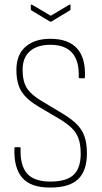

<svg xmlns="http://www.w3.org/2000/svg" viewBox="-20 -838 460 866"><path d="M206 8Q118 8 80 -36.5Q42 -81 45 -169Q45 -174 49 -174H69Q73 -174 73 -169Q70 -92 102 -55.5Q134 -19 207 -19Q279 -19 311.5 -49Q344 -79 344 -145Q344 -186 334 -213.5Q324 -241 302 -262Q280 -283 244 -304L154 -357Q100 -389 77 -425.5Q54 -462 54 -523Q54 -591 95 -627Q136 -663 207 -663Q289 -663 328 -619Q367 -575 363 -490Q363 -485 360 -485H339Q335 -485 335 -490Q338 -562 306 -599Q274 -636 207 -636Q149 -636 115.5 -607.5Q82 -579 82 -523Q82 -470 102 -439.5Q122 -409 170 -381L260 -327Q302 -302 326 -278Q350 -254 361 -223Q372 -192 372 -146Q372 -68 332.5 -30Q293 8 206 8ZM205 -741 122 -791Q119 -792 119 -797V-815Q119 -819 124 -817L209 -767L293 -817Q298 -819 298 -815V-797Q298 -792 295 -791L212 -741Q209 -739 205 -741Z"/></svg>

Font: Sofia Sans Cond ExtraLight
Style: Regular
Weight: 200
Width: 3
Designer: Botio Nikoltchev, Ani Petrova
Foundry: lettersoup
Version: Version 4.100; ttfautohint (v1.8.3)